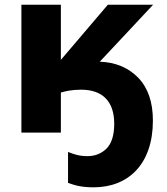

<svg xmlns="http://www.w3.org/2000/svg" viewBox="-20 -569 717 824"><path d="M636.2 -51.8C636.2 -130.4 615.2 -191.9 573.2 -235.4C530.8 -278.8 476.1 -301.8 408.2 -304.2L637.2 -548.8H442.9L241.2 -312V-548.8H71.8V0H241.2V-171.9C259.3 -177.2 287.6 -184.1 328.1 -184.1C421.4 -184.1 470.2 -132.3 470.2 -38.1C470.2 11.2 459 46.9 437 68.8C415 90.3 387.7 101.1 355 101.1C320.3 101.1 297.4 93.3 272 83V215.8C302.7 227.1 331.5 234.9 381.8 234.9C529.8 234.9 636.2 136.7 636.2 -51.8Z"/></svg>

Font: Noto Reveo Sans
Style: Regular
Weight: 800
Designer: Monotype Design Team
Foundry: Monotype Imaging Inc.
Version: Version 2.007